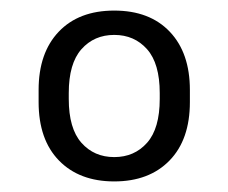

<svg xmlns="http://www.w3.org/2000/svg" viewBox="-20 -716 432 363"><path d="M339 -546V-523Q339 -452 300.5 -412.5Q262 -373 196 -373Q130 -373 91.5 -412.5Q53 -452 53 -523V-546Q53 -616 91 -656Q129 -696 196 -696Q263 -696 301 -656Q339 -616 339 -546ZM110 -540V-529Q110 -473 134 -446Q158 -419 196 -419Q234 -419 258 -446Q282 -473 282 -529V-540Q282 -596 258 -623Q234 -650 196 -650Q158 -650 134 -623Q110 -596 110 -540Z"/></svg>

Font: Chivo
Style: Regular
Weight: 400
Designer: Hector Gatti
Foundry: Omnibus-Type
Version: Version 1.006; ttfautohint (v1.4.1)